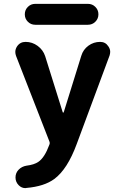

<svg xmlns="http://www.w3.org/2000/svg" viewBox="-20 -761 630 986"><path d="M116.2 204.1Q113.3 205.1 110.4 205.1Q90.8 205.1 76.2 190.4Q59.6 173.8 59.6 150.4Q59.6 127 75.7 110.4Q91.8 93.8 116.2 89.8Q155.3 85 176.8 70.3Q209 48.8 233.4 -17.6Q237.3 -26.4 233.4 -35.2L62.5 -473.6Q58.6 -484.4 58.6 -494.1Q58.6 -508.8 67.4 -522.5Q83 -545.9 111.3 -545.9Q145.5 -545.9 173.3 -525.4Q201.2 -504.9 211.9 -472.7L301.8 -185.5Q302.7 -182.6 304.7 -182.6Q306.6 -182.6 307.6 -185.5L397.5 -474.6Q407.2 -506.8 434.1 -526.4Q460.9 -545.9 494.1 -545.9Q521.5 -545.9 536.1 -523.4Q545.9 -509.8 545.9 -495.1Q545.9 -486.3 543 -476.6L374 -21.5Q326.2 108.4 258.8 158.2Q207 196.3 116.2 204.1ZM161.1 -633.8Q138.7 -633.8 123 -649.4Q107.4 -665 107.4 -687.5Q107.4 -710 123 -725.6Q138.7 -741.2 161.1 -741.2H431.6Q454.1 -741.2 469.7 -725.6Q485.4 -710 485.4 -687.5Q485.4 -665 469.7 -649.4Q454.1 -633.8 431.6 -633.8Z"/></svg>

Font: Gen Jyuu GothicX Bold
Style: Bold
Weight: 700
Designer: Ryoko NISHIZUKA (kana &amp; ideographs); Paul D. Hunt (Latin, Greek &amp; Cyrillic); Wenlong ZHANG (bopomofo); Sandoll C
Version: Version 1.058.20140828